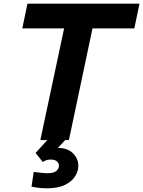

<svg xmlns="http://www.w3.org/2000/svg" viewBox="-20 -760 777 1042"><path d="M199 0 328 -606H101L129 -740H737L709 -606H482L354 0H334L294 43H297Q347 43 376 72Q405 101 405 140Q405 169 387.5 197Q370 225 332.5 243.5Q295 262 235 262Q202 262 176.5 257.5Q151 253 151 253L163 173Q163 173 175.5 174.5Q188 176 205 178Q222 180 236 180Q273 180 286.5 167Q300 154 300 139Q300 126 289 116Q278 106 256 106Q237 106 224.5 112.5Q212 119 212 119L173 70L237 0Z"/></svg>

Font: Be Vietnam Pro
Style: Bold Italic
Weight: 700
Italic angle: -12°
Designer: Lam Bao, Tony Le, Vietanh Nguyen
Foundry: Yellow Type Foundry
Version: Version 1.002; ttfautohint (v1.8.3)